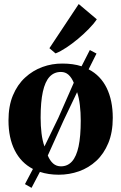

<svg xmlns="http://www.w3.org/2000/svg" viewBox="-20 -853 600 950"><path d="M136 76.5 103.5 58 143 -17Q84 -47.5 53 -109Q22 -170.5 22 -257Q22 -328.5 44 -381.2Q66 -434 104 -469Q142 -504 189.8 -521.5Q237.5 -539 289.5 -538.5Q315.5 -538.5 339 -535.2Q362.5 -532 383.5 -525L424.5 -605.5L457.5 -588L418.5 -510Q477.5 -479.5 507.8 -417.8Q538 -356 538 -270Q538 -198.5 516 -145.2Q494 -92 456.5 -57.2Q419 -22.5 371 -5.5Q323 11.5 271 11.5Q245.5 11.5 222 8Q198.5 4.5 177.5 -2.5ZM200 -128.5 268.5 -269.5 345 -443.5Q334.5 -469 319 -483Q303.5 -497 281.5 -497Q247.5 -497 225.2 -473Q203 -449 192 -399Q181 -349 181 -270.5Q181 -229.5 185.5 -193Q190 -156.5 200 -128.5ZM281.5 -30Q314.5 -30 336.2 -54.2Q358 -78.5 368.8 -128.5Q379.5 -178.5 379.5 -256Q379.5 -296.5 375.2 -332.8Q371 -369 361.5 -397L294.5 -256.5L216.5 -83.5Q227 -58 243 -44Q259 -30 281.5 -30ZM254.5 -589 224.5 -614.5 369.5 -833 459 -757.5Q444 -735 419.2 -709.8Q394.5 -684.5 365.8 -660.5Q337 -636.5 308.2 -617.5Q279.5 -598.5 255.5 -589Z"/></svg>

Font: Merriweather 96pt
Style: Bold
Weight: 700
Version: Version 2.100